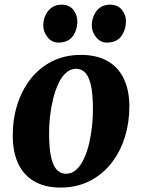

<svg xmlns="http://www.w3.org/2000/svg" viewBox="-20 -810 623 843"><path d="M335.5 -569Q403 -569 450 -543.2Q497 -517.5 522.2 -467.2Q547.5 -417 548 -344Q548 -271.5 527.8 -207Q507.5 -142.5 468.5 -93Q429.5 -43.5 373.2 -15Q317 13.5 245.5 13.5Q179.5 13.5 132.8 -12.5Q86 -38.5 61.2 -89Q36.5 -139.5 36 -212.5Q35.5 -285.5 55.8 -350Q76 -414.5 114.8 -463.8Q153.5 -513 209.2 -541Q265 -569 335.5 -569ZM315 -508Q289 -508 269.2 -489.8Q249.5 -471.5 235.5 -441Q221.5 -410.5 212.5 -372.8Q203.5 -335 199.2 -295.2Q195 -255.5 195.5 -219.5Q196 -153 205.5 -115.2Q215 -77.5 231.8 -62.2Q248.5 -47 269.5 -47Q295.5 -47 315 -65Q334.5 -83 348.8 -113.5Q363 -144 371.8 -182Q380.5 -220 384.5 -260Q388.5 -300 388 -336.5Q387.5 -403.5 378 -440.8Q368.5 -478 352.2 -493Q336 -508 315 -508ZM235.5 -623Q208 -623 188.8 -646.8Q169.5 -670.5 170 -699.5Q171 -737 192.5 -763.2Q214 -789.5 251 -789.5Q284 -789.5 301.8 -766.8Q319.5 -744 319.5 -716.5Q319.5 -678 299.2 -650.5Q279 -623 235.5 -623ZM448.5 -623Q421 -623 401.8 -646.8Q382.5 -670.5 383 -699.5Q384 -737 405 -763.2Q426 -789.5 464 -789.5Q496.5 -789.5 515 -766.8Q533.5 -744 533 -716.5Q532.5 -678 512 -650.5Q491.5 -623 448.5 -623Z"/></svg>

Font: Merriweather Light 18pt ExtraBold
Style: Italic
Weight: 800
Italic angle: -7.8°
Version: Version 2.101